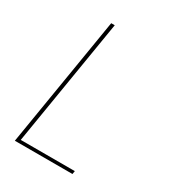

<svg xmlns="http://www.w3.org/2000/svg" viewBox="-178 -838 855 941"><g transform="rotate(30 250.0 -367.5)"><path d="M52 0 173 -735H193L75 -18H381L378 0Z"/></g></svg>

Font: Iosevka Thin
Style: Italic
Weight: 100
Italic angle: -9°
Monospace: yes
Designer: Belleve Invis
Foundry: Belleve Invis
Version: Version 32.5.0; ttfautohint (v1.8.4)